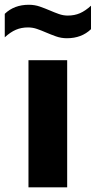

<svg xmlns="http://www.w3.org/2000/svg" viewBox="-58 -806 411 826"><path d="M64.5 0V-547H231V0ZM230 -641.5Q205 -641.5 182.8 -649.5Q160.5 -657.5 139.5 -666.5Q120 -675 101.2 -681.5Q82.5 -688 62.5 -688Q34 -688 10.5 -678Q-13 -668 -37.5 -645.5V-746.5Q3 -785.5 66 -785.5Q91 -785.5 113.2 -777.8Q135.5 -770 156.5 -761Q176 -752.5 195 -745.8Q214 -739 233.5 -739Q262.5 -739 286 -749.2Q309.5 -759.5 333.5 -781.5V-680.5Q293 -641.5 230 -641.5Z"/></svg>

Font: Encode Sans SemiExpanded
Style: Bold
Weight: 700
Width: 6
Designer: Multiple Designers
Foundry: Impallari Type
Version: Version 3.002